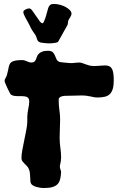

<svg xmlns="http://www.w3.org/2000/svg" viewBox="-20 -928 592 965"><path d="M549.8 -558.1Q550.8 -550.3 551.3 -541.7Q551.8 -533.2 551.8 -524.9Q551.8 -498.5 546.9 -481.7Q542 -464.8 532 -455.1Q522 -445.3 506.3 -441.7Q490.7 -438 469.2 -438Q459.5 -438 451.7 -439.7Q443.8 -441.4 435.3 -443.1Q426.8 -444.8 416 -446.5Q405.3 -448.2 390.1 -448.2Q374.5 -448.2 358.4 -447.5Q342.3 -446.8 330.1 -446.8Q319.8 -446.8 310.1 -446.5Q300.3 -446.3 292.5 -444.3Q284.7 -442.4 279.8 -438.2Q274.9 -434.1 274.9 -426.8Q274.9 -398.4 278.6 -374Q282.2 -349.6 282.2 -329.1Q282.2 -305.7 281 -283.2Q279.8 -260.7 279.8 -235.8Q279.8 -210.9 283.4 -184.8Q287.1 -158.7 287.1 -138.2Q287.1 -128.4 286.1 -121.1Q285.2 -113.8 283.9 -108.4Q282.7 -103 281.7 -99.1Q280.8 -95.2 280.8 -91.8Q280.8 -84.5 283.9 -75.7Q287.1 -66.9 287.1 -64Q286.1 -42.5 282.2 -27.1Q278.3 -11.7 268.8 -2Q259.3 7.8 242.4 12.5Q225.6 17.1 198.2 17.1Q190.9 17.1 181.6 15.6Q172.4 14.2 163.1 11.5Q153.8 8.8 146.5 4.6Q139.2 0.5 136.2 -4.9Q133.3 -9.8 132.8 -17.6Q132.3 -25.4 131.8 -34.7Q131.3 -43.9 130.6 -54Q129.9 -64 127 -73.2Q123 -85 116.5 -92Q109.9 -99.1 103.5 -105.2Q97.2 -111.3 92.5 -117.7Q87.9 -124 87.9 -133.8Q87.9 -151.4 92.5 -175.8Q97.2 -200.2 102.5 -226.3Q107.9 -252.4 112.5 -276.6Q117.2 -300.8 117.2 -317.9V-341.8Q117.2 -351.1 118.7 -361.1Q120.1 -371.1 122.1 -380.9Q124 -390.6 125.5 -399.9Q127 -409.2 127 -417Q127 -434.1 117.2 -439.5Q107.4 -444.8 90.8 -444.8H69.8Q60.1 -444.8 50.8 -446.3Q41.5 -447.8 34.2 -453.1Q32.2 -455.1 27.1 -465.1Q22 -475.1 16.6 -486.6Q11.2 -498 7.1 -508.1Q2.9 -518.1 2.9 -520Q2.9 -528.3 7.6 -535.2Q12.2 -542 15.1 -551.8Q18.6 -564.5 20.5 -574.7Q22.5 -585 24.4 -593.3Q26.4 -601.6 30 -607.7Q33.7 -613.8 41 -617.9Q48.3 -622.1 60.8 -624Q73.2 -626 92.8 -626Q98.6 -626 104.2 -624Q109.9 -622.1 115.2 -619.9Q120.6 -617.7 126 -615.7Q131.3 -613.8 137.2 -613.8Q147.9 -613.8 152.8 -618.2Q157.7 -622.6 160.4 -629.2Q163.1 -635.7 165.8 -643.3Q168.5 -650.9 174.6 -657.5Q180.7 -664.1 192.4 -668.5Q204.1 -672.9 225.1 -672.9Q240.2 -671.4 246.6 -664.3Q252.9 -657.2 256.3 -648.4Q259.8 -639.6 263.7 -630.9Q267.6 -622.1 277.8 -617.2Q279.3 -616.2 287.4 -615.2Q295.4 -614.3 305.2 -613.3Q314.9 -612.3 324 -611.6Q333 -610.8 336.9 -610.8Q346.7 -610.8 356.4 -612.3Q366.2 -613.8 376 -613.8Q385.3 -613.8 393.3 -611.1Q401.4 -608.4 409.9 -605Q418.5 -601.6 428.7 -598.9Q439 -596.2 453.1 -596.2Q468.8 -596.2 482.2 -597.7Q495.6 -599.1 506.8 -599.1Q515.6 -599.1 522.7 -597.4Q529.8 -595.7 535.2 -591.3Q540.5 -586.9 544.2 -578.9Q547.9 -570.8 549.8 -558.1ZM339.4 -858.9Q339.4 -851.6 333.7 -843Q328.1 -834.5 324.2 -827.1Q321.8 -820.3 321.5 -812.7Q321.3 -805.2 317.4 -798.8Q311 -787.6 303.2 -773.9Q295.4 -760.3 288.6 -747.6Q280.3 -732.9 272 -717.8Q269 -715.3 262.2 -713.6Q255.4 -711.9 247.8 -711.2Q240.2 -710.4 233.4 -710.2Q226.6 -710 223.1 -710Q218.8 -710.4 211.9 -710.9Q205.1 -711.4 198.2 -712.2Q191.4 -712.9 185.5 -714.1Q179.7 -715.3 176.3 -717.8Q171.9 -719.7 169.7 -723.4Q167.5 -727.1 166 -731.4Q164.6 -735.8 163.1 -740.7Q161.6 -745.6 159.2 -750Q156.2 -754.9 152.6 -759.8Q148.9 -764.6 145 -770.8Q141.1 -776.9 136.5 -784.9Q131.8 -793 127 -804.2Q124.5 -809.6 119.4 -818.4Q114.3 -827.1 109.4 -836.2Q104.5 -845.2 100.8 -853.8Q97.2 -862.3 97.2 -867.2Q97.2 -871.1 100.3 -874.5Q103.5 -877.9 108.4 -880.4Q113.3 -882.8 118.2 -884.3Q123 -885.7 127 -885.7Q134.3 -885.7 142.8 -874Q151.4 -862.3 160.6 -848.4Q169.9 -834.5 178.5 -822.8Q187 -811 194.3 -811Q196.8 -811.5 200.2 -818.4Q203.6 -825.2 206.5 -833.3Q209.5 -841.3 211.4 -848.1Q213.4 -855 213.4 -856Q216.8 -866.2 219 -875.7Q221.2 -885.3 224.4 -892.6Q227.5 -899.9 233.4 -904.1Q239.3 -908.2 251 -908.2Q265.6 -908.2 281.2 -904.1Q296.9 -899.9 309.8 -892.8Q322.8 -885.7 331.1 -877Q339.4 -868.2 339.4 -858.9Z"/></svg>

Font: Freckle Face
Style: Regular
Weight: 400
Designer: Astigmatic (AOETI)
Foundry: Astigmatic (AOETI)
Version: Version 1.000